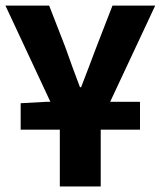

<svg xmlns="http://www.w3.org/2000/svg" viewBox="-27 -672 580 692"><path d="M47.5 -204.6V-300L141.3 -305.1H477.6V-204.6ZM188.6 0V-232.4L-7.4 -651.8H150.2L208.4 -502.1Q221.2 -465.1 234.1 -430.3Q247 -395.6 261.3 -357.6H265.3Q279.6 -395.6 293.2 -430.3Q306.8 -465.1 320.3 -502.1L378.4 -651.8H532.4L336 -232.4V0Z"/></svg>

Font: Source Sans 3 Variable
Style: Regular
Weight: 200
Designer: Paul D. Hunt
Foundry: Adobe Systems Incorporated
Version: Version 3.026